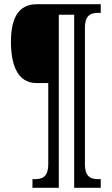

<svg xmlns="http://www.w3.org/2000/svg" viewBox="-20 -780 530 911"><path d="M134 111H259V-710H332V111H458V70H448C412 70 383 61 383 -2V-647C383 -710 412 -719 448 -719H458V-760H155C64 -760 32 -689 32 -582C32 -478 60 -386 153 -386H209V-2C209 61 180 70 144 70H134Z"/></svg>

Font: Noto Serif Sinhala ExtraCondensed
Style: Regular
Weight: 400
Width: 2
Designer: Jelle Bosma - Monotype Design Team
Foundry: Monotype Imaging Inc.
Version: Version 2.007